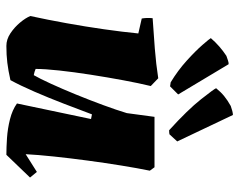

<svg xmlns="http://www.w3.org/2000/svg" viewBox="-96 -660 768 617"><g transform="rotate(90 288.5 -352.0)"><path d="M128 12Q107 12 87.5 -1Q68 -14 53 -32Q38 -50 32 -65Q44 -120 55 -181Q66 -242 74.5 -301.5Q83 -361 88 -412L40 -423Q37 -440 39 -458Q86 -461 136.5 -465Q187 -469 232 -476L257 -452Q248 -415 238.5 -364Q229 -313 220.5 -258.5Q212 -204 207 -157.5Q202 -111 202 -82Q211 -78 222 -76Q233 -95 249.5 -131Q266 -167 284 -211Q302 -255 318 -298.5Q334 -342 344 -375L356 -464H518L529 -449Q521 -410 512.5 -357.5Q504 -305 496.5 -249Q489 -193 483.5 -141Q478 -89 476 -50L533 -86L551 -64L478 12Q454 12 424 10Q394 8 364 0.5Q334 -7 313 -22L363 -260L348 -263Q333 -223 314 -173.5Q295 -124 275 -78Q255 -32 238 -1Q207 6 182 9Q157 12 128 12ZM399 -511Q333 -571 299.5 -613.5Q266 -656 264 -662Q276 -677 289.5 -688Q303 -699 321 -709Q329 -712 337 -714Q345 -716 350 -716L435 -537L412 -512Q406 -511 399 -511ZM258 -514 245 -516Q207 -539 175.5 -567.5Q144 -596 124.5 -618.5Q105 -641 103 -645Q128 -674 160 -695Q168 -698 176 -700.5Q184 -703 187 -702L284 -540Z"/></g></svg>

Font: Labrada ExtraBold
Style: Italic
Weight: 800
Italic angle: -7°
Designer: Mercedes Jáuregui
Foundry: Omnibus-Type Team
Version: Version 1.000; ttfautohint (v1.8.4.7-5d5b)